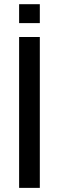

<svg xmlns="http://www.w3.org/2000/svg" viewBox="-20 -912 286 932"><path d="M72.8 0H173.3V-732.4H72.8ZM72.8 -799.8H173.3V-891.6H72.8Z"/></svg>

Font: Antonio
Style: Regular
Weight: 400
Designer: Vernon Adams
Foundry: Vernon Adams
Version: Version 1.002